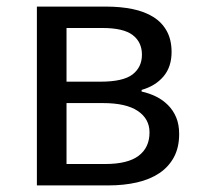

<svg xmlns="http://www.w3.org/2000/svg" viewBox="-20 -563 607 583"><path d="M92 -543H301Q346 -543 382.5 -535.5Q419 -528 445.5 -511.5Q472 -495 486.5 -468.5Q501 -442 501 -405Q501 -360 476.5 -331Q452 -302 410 -290V-285Q433 -280 453.5 -270Q474 -260 490 -244Q506 -228 515 -206.5Q524 -185 524 -156Q524 -115 508 -85.5Q492 -56 463.5 -37Q435 -18 395.5 -9Q356 0 309 0H92ZM182 -65H299Q368 -65 401 -90Q434 -115 434 -161Q434 -202 398.5 -226Q363 -250 293 -250H182ZM182 -478V-315H285Q354 -315 382.5 -337Q411 -359 411 -397Q411 -435 383 -456.5Q355 -478 291 -478Z"/></svg>

Font: Kinto Sans
Style: Regular
Weight: 400
Designer: Authors: Ryoko NISHIZUKA  (kana & ideographs); Paul D. Hunt (Latin, Greek & Cyrillic); Wenlong ZHANG  (bopomofo); Sandol
Foundry: Adobe Systems Incorporated, ookami Inc.
Version: Version 0.001